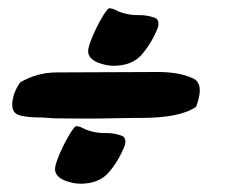

<svg xmlns="http://www.w3.org/2000/svg" viewBox="-20 -514 554 464"><path d="M454 -256Q416 -229 320 -229Q310 -229 305 -229Q205 -227 168 -227.5Q131 -228 114 -228Q107 -228 97.5 -229Q88 -230 83 -230Q39 -230 23 -237Q7 -244 10 -268.5Q13 -293 29 -315Q70 -339 118 -339L361 -340Q412 -340 443 -326Q476 -315 454 -256ZM243 -494Q252 -494 260 -489.5Q268 -485 276 -483Q295 -477 315 -477.5Q335 -478 354 -471Q363 -468 363 -456Q363 -452 361 -446Q346 -409 322.5 -382Q299 -355 254 -355Q246 -355 236 -357Q226 -359 216 -363Q206 -367 199.5 -374Q193 -381 193 -390Q193 -398 198.5 -413Q204 -428 212 -444.5Q220 -461 228.5 -475Q237 -489 243 -494ZM163 -209Q172 -209 180 -204.5Q188 -200 196 -198Q215 -192 235 -192.5Q255 -193 274 -186Q283 -183 283 -171Q283 -167 281 -161Q266 -124 242.5 -97Q219 -70 174 -70Q166 -70 156 -72Q146 -74 136 -78Q126 -82 119.5 -89Q113 -96 113 -105Q113 -113 118.5 -128Q124 -143 132 -159.5Q140 -176 148.5 -190Q157 -204 163 -209Z"/></svg>

Font: Praegefest
Style: Regular
Weight: 600
Designer: Peter Wiegel nach alter Vorlage
Foundry: Peter Wiegel
Version: Version 1.000